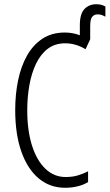

<svg xmlns="http://www.w3.org/2000/svg" viewBox="-20 -879 519 909"><path d="M436 -859Q450 -859 460.5 -856Q471 -853 479 -848V-800Q474 -803 464.5 -807Q455 -811 443 -811Q426 -811 416.5 -799.5Q407 -788 407 -754V-693L385 -646Q362 -660 337.5 -667Q313 -674 289 -674Q240 -674 206 -648Q172 -622 150.5 -577Q129 -532 119 -475Q109 -418 109 -357Q109 -261 131.5 -190Q154 -119 195.5 -79.5Q237 -40 293 -41Q325 -41 351.5 -49.5Q378 -58 397 -68V-17Q376 -4 348 3Q320 10 288 10Q216 10 163 -34.5Q110 -79 81 -161.5Q52 -244 52 -358Q52 -432 65.5 -498Q79 -564 107.5 -615Q136 -666 180.5 -695.5Q225 -725 287 -725Q324 -725 358 -712V-759Q358 -814 380 -836.5Q402 -859 436 -859Z"/></svg>

Font: Noto Sans ExtraCondensed Light
Style: Regular
Weight: 300
Width: 2
Designer: Monotype Design Team
Foundry: Monotype Imaging Inc.
Version: Version 2.013; ttfautohint (v1.8.4.7-5d5b)